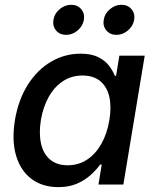

<svg xmlns="http://www.w3.org/2000/svg" viewBox="-20 -767 645 798"><path d="M222.7 10.7Q156.2 10.7 110.8 -23.4Q65.4 -57.6 46.9 -119.9Q28.3 -182.1 42 -267.6Q56.6 -353.5 95.9 -415.3Q135.3 -477.1 192.1 -510.5Q249 -543.9 314.9 -543.9Q359.9 -543.9 388.4 -529.5Q417 -515.1 433.1 -493.9Q449.2 -472.7 457.5 -451.7H462.4L476.1 -535.6H581.5L492.7 0H389.2L402.8 -83H396Q380.4 -61 356.7 -39.6Q333 -18.1 300 -3.7Q267.1 10.7 222.7 10.7ZM261.2 -80.1Q306.6 -80.1 342.3 -103.8Q377.9 -127.4 401.6 -169.7Q425.3 -211.9 434.6 -268.1Q443.8 -324.2 434.1 -365.7Q424.3 -407.2 396.2 -430.2Q368.2 -453.1 322.8 -453.1Q277.3 -453.1 241.7 -429.7Q206.1 -406.2 182.6 -364.5Q159.2 -322.8 149.9 -268.1Q141.1 -212.4 150.6 -169.9Q160.2 -127.4 188.2 -103.8Q216.3 -80.1 261.2 -80.1ZM463.9 -622.1Q437.5 -622.1 422.1 -640.4Q406.7 -658.7 411.1 -684.6Q415 -710.4 436.8 -728.8Q458.5 -747.1 484.9 -747.1Q511.2 -747.1 526.6 -728.8Q542 -710.4 537.6 -684.6Q533.2 -658.7 511.7 -640.4Q490.2 -622.1 463.9 -622.1ZM254.9 -622.1Q228.5 -622.1 213.1 -640.4Q197.8 -658.7 202.1 -684.6Q206.1 -710.4 227.8 -728.8Q249.5 -747.1 275.9 -747.1Q302.2 -747.1 317.6 -728.8Q333 -710.4 328.6 -684.6Q324.2 -658.7 302.7 -640.4Q281.2 -622.1 254.9 -622.1Z"/></svg>

Font: Inter 20pt Medium
Style: Italic
Weight: 500
Italic angle: -9.3988°
Version: Version 4.001;git-66647c0bb